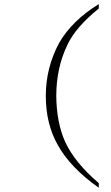

<svg xmlns="http://www.w3.org/2000/svg" viewBox="-20 -844 540 931"><path d="M459 -802.7Q345.7 -710.9 306.6 -626Q252.9 -514.6 252.9 -378.9Q253.9 -251 295.9 -156.2Q343.8 -53.7 459 43.9V66.4Q321.3 -30.3 259.8 -141.6Q202.1 -244.1 202.1 -378.9Q202.1 -515.6 266.6 -635.7Q329.1 -744.1 459 -824.2Z"/></svg>

Font: BabelStone Sani Yi
Style: Regular
Weight: 400
Designer: Andrew West
Foundry: BabelStone
Version: Version 1.00 November 22, 2015, initial release